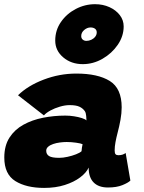

<svg xmlns="http://www.w3.org/2000/svg" viewBox="-20 -889 688 916"><path d="M190.5 7.5Q105.5 7.5 53 -25.2Q0.5 -58 0.5 -137.5Q0.5 -194 25.2 -232.5Q50 -271 91.8 -294Q133.5 -317 185.2 -327.2Q237 -337.5 291.5 -337.5Q312.5 -337.5 333.2 -334.2Q354 -331 370.2 -325.8Q386.5 -320.5 392.5 -314.5Q392.5 -320 391.2 -335.5Q390 -351 384.5 -359Q375 -372.5 358.8 -380Q342.5 -387.5 312 -387.5Q290.5 -387.5 265.8 -380.2Q241 -373 220.5 -361.8Q200 -350.5 189.5 -338.5L66 -434.5Q113 -480.5 188.5 -509.2Q264 -538 344 -538Q446.5 -538 503.5 -502.8Q560.5 -467.5 560.5 -377Q560.5 -349 554.8 -317.2Q549 -285.5 541 -255.5Q535 -232.5 531 -211Q527 -189.5 527 -171Q527 -157.5 531.5 -153Q536 -148.5 544.5 -148.5Q556 -148.5 564.2 -151.2Q572.5 -154 579.5 -159L602 -27.5Q591.5 -17 564 -5.8Q536.5 5.5 495 5.5Q450.5 5.5 426.8 -18.5Q403 -42.5 403 -89.5Q392 -65 362.5 -42.8Q333 -20.5 289.2 -6.5Q245.5 7.5 190.5 7.5ZM262.5 -136Q280.5 -136 302.2 -140.8Q324 -145.5 342.5 -152.8Q361 -160 369 -167.5Q369 -173 370.8 -184.2Q372.5 -195.5 374 -201Q366 -205 343 -208.2Q320 -211.5 298 -211.5Q282.5 -211.5 265.5 -209.2Q248.5 -207 233.8 -202Q219 -197 209.8 -189Q200.5 -181 200.5 -170Q200.5 -153 214 -144.5Q227.5 -136 262.5 -136ZM375 -583Q320 -583 281.8 -615.2Q243.5 -647.5 243.5 -695.5Q243.5 -745 270.8 -784.2Q298 -823.5 341.5 -846.2Q385 -869 433.5 -869Q471 -869 502 -855Q533 -841 551.5 -817Q570 -793 570 -763Q570 -716.5 541.8 -675.2Q513.5 -634 469 -608.5Q424.5 -583 375 -583ZM392 -694Q404 -694 415.5 -699.2Q427 -704.5 434.2 -713.8Q441.5 -723 441.5 -734.5Q441.5 -746 433.2 -752Q425 -758 412 -758Q396 -758 381.8 -746Q367.5 -734 367.5 -717Q367.5 -706 374.8 -700Q382 -694 392 -694Z"/></svg>

Font: Grandstander Thin Black
Style: Italic
Weight: 900
Italic angle: -15°
Version: Version 1.200